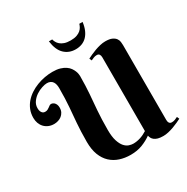

<svg xmlns="http://www.w3.org/2000/svg" viewBox="-202 -1092 1243 1275"><g transform="rotate(-30 419.0 -454.5)"><path d="M689 7.8Q664.1 7.8 647.9 3.2Q631.8 -1.5 621.8 -9.3Q611.8 -17.1 606.9 -26.6Q602.1 -36.1 600.1 -45.9Q569.3 -23.4 529.3 -7.8Q489.3 7.8 439 7.8Q394 7.8 355.7 -4.9Q317.4 -17.6 288.8 -44.2Q260.3 -70.8 244.1 -112.5Q228 -154.3 228 -212.9Q228 -255.9 229.5 -290Q231 -324.2 233.2 -354.2Q235.4 -384.3 238 -412.1Q240.7 -439.9 242.9 -470.2Q245.1 -500.5 246.6 -535.2Q248 -569.8 248 -613.8Q248 -627.4 245.4 -639.9Q242.7 -652.3 236.6 -661.9Q230.5 -671.4 219.7 -677.2Q209 -683.1 192.9 -683.1Q177.2 -683.1 153.8 -675.5Q130.4 -668 108.6 -653.6Q86.9 -639.2 71.5 -617.9Q56.2 -596.7 56.2 -569.8Q56.2 -554.2 60.3 -544.9Q64.5 -535.6 69.8 -531Q75.2 -526.4 80.8 -525.1Q86.4 -523.9 88.9 -523.9Q101.1 -523.9 108.9 -528.1Q116.7 -532.2 123 -536.9Q129.4 -541.5 135 -545.7Q140.6 -549.8 147.9 -549.8Q153.8 -549.8 160.4 -547.1Q167 -544.4 172.6 -538.6Q178.2 -532.7 182.1 -523.2Q186 -513.7 186 -500Q186 -480.5 178.5 -466.3Q170.9 -452.1 158.9 -442.6Q147 -433.1 131.6 -428.5Q116.2 -423.8 101.1 -423.8Q77.6 -423.8 58.8 -431.9Q40 -439.9 26.9 -454.1Q13.7 -468.3 6.8 -487.3Q0 -506.3 0 -527.8Q0 -561.5 11.2 -589.6Q22.5 -617.7 42 -640.1Q61.5 -662.6 87.2 -679.4Q112.8 -696.3 142.1 -707.5Q171.4 -718.8 202.1 -724.4Q232.9 -730 262.2 -730Q295.9 -730 319.6 -722.9Q343.3 -715.8 359.6 -704.6Q376 -693.4 385.5 -679.7Q395 -666 400.1 -653.1Q405.3 -640.1 406.7 -629.6Q408.2 -619.1 408.2 -613.8Q408.2 -574.2 406.7 -541.3Q405.3 -508.3 403.1 -478Q400.9 -447.8 398.2 -418.7Q395.5 -389.6 393.3 -358.2Q391.1 -326.7 389.6 -291.3Q388.2 -255.9 388.2 -212.9Q388.2 -159.7 398.7 -127.2Q409.2 -94.7 424.8 -77.1Q440.4 -59.6 458.3 -53.7Q476.1 -47.9 490.2 -47.9Q517.1 -47.9 544.7 -56.6Q572.3 -65.4 598.1 -82V-647.9Q598.1 -662.1 592 -670.7Q585.9 -679.2 573.2 -679.2Q559.6 -679.2 547.9 -674.3Q536.1 -669.4 526.9 -665L519 -683.1Q531.2 -689.5 548.8 -697.5Q566.4 -705.6 586.4 -712.9Q606.4 -720.2 627.4 -725.1Q648.4 -730 667 -730Q700.2 -730 718.5 -721.4Q736.8 -712.9 745.6 -700.4Q754.4 -688 756.1 -673.8Q757.8 -659.7 757.8 -648.9V-74.2Q757.8 -60.1 764.2 -51.5Q770.5 -43 783.2 -43Q796.4 -43 808.1 -47.6Q819.8 -52.2 829.1 -57.1L836.9 -39.1Q824.7 -32.7 807.1 -24.7Q789.6 -16.6 769.5 -9.3Q749.5 -2 728.5 2.9Q707.5 7.8 689 7.8ZM473.1 -781.7Q421.9 -781.7 387.5 -814.5Q353 -847.2 343.8 -917H369.1Q371.6 -906.7 377.7 -895Q383.8 -883.3 395.5 -873Q407.2 -862.8 426 -856.2Q444.8 -849.6 473.1 -849.6Q501 -849.6 519.8 -856.2Q538.6 -862.8 550.3 -873Q562 -883.3 568.1 -895Q574.2 -906.7 577.1 -917H602.1Q597.7 -881.8 586.4 -856.4Q575.2 -831.1 558.6 -814.5Q542 -797.9 520.3 -789.8Q498.5 -781.7 473.1 -781.7Z"/></g></svg>

Font: Berkshire Swash
Style: Regular
Weight: 400
Designer: Astigmatic (AOETI)
Foundry: Astigmatic (AOETI)
Version: Version 1.001